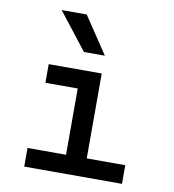

<svg xmlns="http://www.w3.org/2000/svg" viewBox="-84 -839 829 913"><g transform="rotate(10 330.0 -382.0)"><path d="M94 0H566V-90H380V-500H124V-410H280V-90H94ZM140 -764 279 -586H380L261 -764Z"/></g></svg>

Font: Uncut Plan8
Style: Regular
Weight: 400
Designer: Kasper Nordkvist
Foundry: UNCUT.wtf
Version: Version 1.002;Glyphs 3.1.2 (3151)